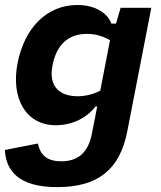

<svg xmlns="http://www.w3.org/2000/svg" viewBox="-20 -566 660 788"><path d="M52 -306.5C24 -162 86.5 -52 209 -52C283 -52 341.5 -88 372 -129H379L357 -16.5C340.5 67 293.5 96 231.5 96C171.5 96 145 68.5 135.5 23L0 49.5C4 132 54 202 214 202C380.5 202 471.5 132 502.5 -27.5L601 -534H475L456 -469H437C423 -510 373 -545.5 297.5 -545.5C173 -545.5 80.5 -452.5 52 -306.5ZM195.5 -297.5C211.5 -381.5 259.5 -427 336.5 -427C368 -427 400.5 -419 431.5 -401L391.5 -194C362.5 -178.5 329.5 -171 298.5 -171C221 -171 179 -214.5 195.5 -297.5Z"/></svg>

Font: Monaspace Neon
Style: Bold Italic
Weight: 700
Italic angle: -11°
Designer: Riley Cran & the Lettermatic Team
Foundry: Lettermatic
Version: Version 1.200 (Monaspace Neon)